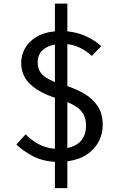

<svg xmlns="http://www.w3.org/2000/svg" viewBox="-20 -868 640 1042"><path d="M345.5 -848.5V-698Q405.5 -691.5 452 -669Q498.5 -646.5 529.5 -617.5L478 -564.5Q449 -591.5 416 -607.8Q383 -624 345.5 -628.5V-400.5Q396 -384 439.8 -358Q483.5 -332 510.5 -291.5Q537.5 -251 537.5 -189.5Q537.5 -142 516 -100.2Q494.5 -58.5 451.8 -29.8Q409 -1 345.5 7.5V153H278V10.5Q207 6 154.8 -22.5Q102.5 -51 69 -83.5L119 -139Q150.5 -107 189.8 -85.8Q229 -64.5 278 -60.5V-337.5Q190.5 -366.5 142.8 -412.2Q95 -458 95 -527.5Q95 -568 115.2 -604.8Q135.5 -641.5 176.2 -667Q217 -692.5 278 -698V-848.5ZM345.5 -314V-65Q447 -85.5 447 -188.5Q447 -230.5 424.8 -260.5Q402.5 -290.5 345.5 -314ZM278 -626.5Q237 -619.5 210.8 -595.2Q184.5 -571 184.5 -529Q184.5 -494 203.8 -469.5Q223 -445 278 -422.5Z"/></svg>

Font: Fira Code Light
Style: Regular
Weight: 400
Monospace: yes
Version: Version 5.002